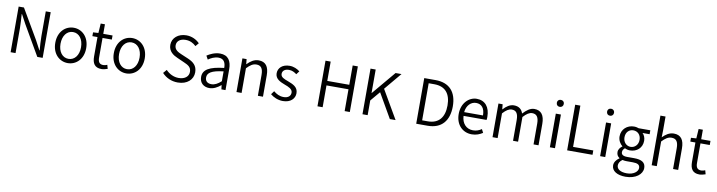

<svg xmlns="http://www.w3.org/2000/svg" viewBox="-29 -1789 11320 3033"><g transform="rotate(10 5631.5 -272.5)"><path d="M102 0H181V-401C181 -476 174 -551 170 -624H175L255 -475L530 0H616V-732H537V-335C537 -261 543 -181 549 -108H544L464 -258L187 -732H102Z M1019 13C1151 13 1267 -91 1267 -269C1267 -450 1151 -554 1019 -554C887 -554 771 -450 771 -269C771 -91 887 13 1019 13ZM1019 -55C922 -55 855 -141 855 -269C855 -398 922 -485 1019 -485C1117 -485 1184 -398 1184 -269C1184 -141 1117 -55 1019 -55Z M1561 13C1591 13 1627 3 1658 -7L1641 -69C1623 -61 1598 -54 1578 -54C1513 -54 1493 -94 1493 -160V-474H1642V-540H1493V-693H1425L1415 -540L1330 -535V-474H1412V-163C1412 -57 1448 13 1561 13Z M1958 13C2090 13 2206 -91 2206 -269C2206 -450 2090 -554 1958 -554C1826 -554 1710 -450 1710 -269C1710 -91 1826 13 1958 13ZM1958 -55C1861 -55 1794 -141 1794 -269C1794 -398 1861 -485 1958 -485C2056 -485 2123 -398 2123 -269C2123 -141 2056 -55 1958 -55Z M2784 13C2935 13 3029 -77 3029 -192C3029 -302 2963 -351 2878 -388L2772 -433C2716 -457 2650 -485 2650 -560C2650 -629 2706 -672 2792 -672C2861 -672 2916 -645 2960 -602L3005 -655C2955 -707 2880 -745 2792 -745C2662 -745 2566 -665 2566 -554C2566 -447 2647 -397 2715 -368L2821 -321C2891 -290 2946 -265 2946 -185C2946 -111 2885 -60 2785 -60C2707 -60 2633 -96 2580 -153L2531 -96C2593 -29 2680 13 2784 13Z M3290 13C3358 13 3420 -22 3472 -66H3475L3483 0H3549V-335C3549 -465 3497 -554 3366 -554C3279 -554 3203 -514 3157 -484L3189 -426C3230 -455 3288 -486 3353 -486C3446 -486 3469 -414 3468 -341C3236 -315 3133 -257 3133 -139C3133 -41 3201 13 3290 13ZM3312 -53C3257 -53 3212 -79 3212 -144C3212 -218 3277 -264 3468 -286V-128C3413 -79 3366 -53 3312 -53Z M3725 0H3807V-396C3863 -453 3904 -483 3961 -483C4036 -483 4068 -437 4068 -333V0H4150V-343C4150 -481 4098 -554 3985 -554C3911 -554 3855 -513 3803 -461H3800L3792 -540H3725Z M4469 13C4594 13 4662 -59 4662 -145C4662 -248 4575 -279 4495 -310C4433 -333 4377 -353 4377 -407C4377 -451 4410 -489 4482 -489C4532 -489 4570 -468 4606 -441L4646 -494C4605 -527 4546 -554 4482 -554C4365 -554 4298 -487 4298 -403C4298 -311 4382 -276 4458 -247C4518 -225 4584 -199 4584 -141C4584 -91 4547 -51 4472 -51C4404 -51 4356 -78 4309 -116L4269 -61C4319 -19 4392 13 4469 13Z M5024 0H5107V-350H5460V0H5543V-732H5460V-422H5107V-732H5024Z M5746 0H5829V-236L5960 -391L6185 0H6277L6012 -456L6243 -732H6148L5831 -355H5829V-732H5746Z M6608 0H6792C7013 0 7130 -139 7130 -369C7130 -599 7013 -732 6788 -732H6608ZM6691 -69V-664H6781C6959 -664 7045 -556 7045 -369C7045 -182 6959 -69 6781 -69Z M7499 13C7573 13 7628 -12 7674 -41L7645 -97C7604 -69 7562 -53 7508 -53C7400 -53 7328 -132 7323 -252H7692C7695 -266 7696 -283 7696 -301C7696 -457 7618 -554 7483 -554C7359 -554 7242 -445 7242 -269C7242 -92 7356 13 7499 13ZM7322 -312C7333 -423 7404 -488 7484 -488C7572 -488 7624 -427 7624 -312Z M7832 0H7914V-396C7965 -454 8013 -483 8056 -483C8128 -483 8161 -437 8161 -333V0H8242V-396C8295 -454 8340 -483 8384 -483C8456 -483 8490 -437 8490 -333V0H8570V-343C8570 -481 8517 -554 8407 -554C8342 -554 8285 -511 8227 -449C8206 -513 8162 -554 8079 -554C8015 -554 7957 -513 7910 -460H7907L7899 -540H7832Z M8752 0H8834V-540H8752ZM8794 -656C8826 -656 8850 -678 8850 -713C8850 -746 8826 -768 8794 -768C8760 -768 8738 -746 8738 -713C8738 -678 8760 -656 8794 -656Z M9029 0H9436V-70H9112V-732H9029Z M9558 0H9640V-540H9558ZM9600 -656C9632 -656 9656 -678 9656 -713C9656 -746 9632 -768 9600 -768C9566 -768 9544 -746 9544 -713C9544 -678 9566 -656 9600 -656Z M10008 251C10172 251 10277 164 10277 65C10277 -23 10215 -62 10092 -62H9983C9909 -62 9886 -88 9886 -123C9886 -154 9903 -174 9923 -191C9948 -178 9979 -171 10005 -171C10115 -171 10201 -245 10201 -359C10201 -409 10182 -451 10154 -477H10268V-540H10081C10063 -547 10036 -554 10005 -554C9897 -554 9806 -478 9806 -361C9806 -296 9841 -244 9877 -215V-211C9849 -192 9817 -157 9817 -112C9817 -69 9837 -40 9865 -23V-19C9815 14 9785 59 9785 106C9785 198 9875 251 10008 251ZM10005 -228C9941 -228 9885 -280 9885 -361C9885 -444 9939 -493 10005 -493C10072 -493 10127 -444 10127 -361C10127 -280 10071 -228 10005 -228ZM10019 194C9917 194 9858 155 9858 95C9858 62 9875 27 9916 -2C9941 4 9967 6 9985 6H10084C10158 6 10197 25 10197 78C10197 136 10128 194 10019 194Z M10385 0H10467V-396C10523 -453 10564 -483 10621 -483C10696 -483 10728 -437 10728 -333V0H10810V-343C10810 -481 10758 -554 10645 -554C10571 -554 10515 -513 10464 -462L10467 -575V-796H10385Z M11152 13C11182 13 11218 3 11249 -7L11232 -69C11214 -61 11189 -54 11169 -54C11104 -54 11084 -94 11084 -160V-474H11233V-540H11084V-693H11016L11006 -540L10921 -535V-474H11003V-163C11003 -57 11039 13 11152 13Z"/></g></svg>

Font: Noto Sans HK DemiLight
Style: Regular
Weight: 350
Designer: Ryoko NISHIZUKA 西塚涼子 (kana, bopomofo & ideographs); Paul D. Hunt (Latin, Greek & Cyrillic); Sandoll Communications 산돌커뮤니
Foundry: Adobe
Version: Version 2.004;hotconv 1.0.118;makeotfexe 2.5.65603